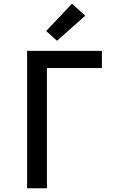

<svg xmlns="http://www.w3.org/2000/svg" viewBox="-20 -1007 640 1027"><path d="M125 0V-735H525V-643H231V0ZM285 -789 227 -841 365 -987 436 -923Z"/></svg>

Font: Iosevka Semibold Extended
Style: Regular
Weight: 600
Width: 7
Monospace: yes
Designer: Belleve Invis
Foundry: Belleve Invis
Version: Version 32.5.0; ttfautohint (v1.8.4)